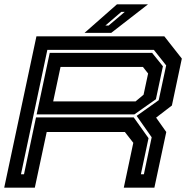

<svg xmlns="http://www.w3.org/2000/svg" viewBox="-24 -868 874 888"><path d="M-4.5 0 144.5 -700H736L817 -597L771 -380L698 -324L745 -257.5L690 0H548.5L592.5 -207.5L553.5 -257.5H192L137 0ZM73 -62H87L142.5 -325H594.5L663 -229L627.5 -62H641.5L677.5 -233L608 -332L710 -404.5L744.5 -565.5L687.5 -637.5H195ZM145.5 -339 206 -623.5H679.5L729.5 -561.5L697 -409L597.5 -339ZM222 -399H603L640 -430L661 -528L637 -558.5H256ZM367 -716 517 -848H660.5L490.5 -716ZM463.5 -750H478.5L553 -813H537Z"/></svg>

Font: Tourney Expanded Regular
Style: Bold Italic
Weight: 700
Width: 7
Italic angle: -12°
Designer: Tyler Finck
Foundry: Etcetera Type Co
Version: Version 1.010; ttfautohint (v1.8.3)